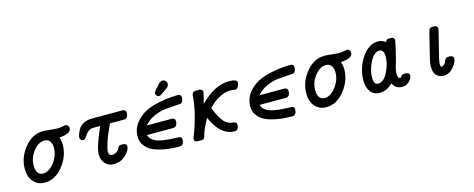

<svg xmlns="http://www.w3.org/2000/svg" viewBox="-32 -1167 4264 1729"><g transform="rotate(-15 2099.5 -303.0)"><path d="M85.9 -162.1Q85.9 -268.1 158.9 -358.2Q231.9 -448.2 331.1 -448.2Q354 -448.2 398.9 -443.1Q443.8 -438 465.8 -438Q491.7 -438 513.4 -443.1Q535.2 -448.2 539.1 -448.2Q553.2 -448.2 562.5 -438.2Q571.8 -428.2 571.8 -415Q571.8 -382.8 537.4 -369.4Q502.9 -356 460.9 -355Q473.1 -318.8 473.1 -284.2Q473.1 -179.2 400.1 -87.6Q327.1 3.9 230 3.9Q165 3.9 125.5 -41.5Q85.9 -86.9 85.9 -162.1ZM170.9 -168Q170.9 -124 189 -101.6Q207 -79.1 235.8 -79.1Q290 -79.1 339.6 -142.1Q389.2 -205.1 389.2 -278.8Q389.2 -316.9 372.1 -340.3Q355 -363.8 321.8 -363.8Q266.6 -363.8 218.8 -303.5Q170.9 -243.2 170.9 -168Z M632.8 -306.2Q632.8 -317.4 638.9 -335.7Q645 -354 659.4 -380.6Q673.8 -407.2 706.8 -425.5Q739.7 -443.8 786.1 -443.8H1068.8Q1089.8 -443.8 1097.4 -433.8Q1105 -423.8 1105 -415Q1103 -375 1082 -363.8Q1073.2 -359.9 1060.1 -359.9H933.1Q890.1 -270 869.1 -205.6Q848.1 -141.1 848.1 -119.1Q848.1 -80.1 881.8 -80.1Q900.9 -80.1 920.4 -92.5Q939.9 -105 946.8 -122.1Q954.6 -140.1 961.7 -144Q968.8 -147.9 986.8 -147.9H994.1Q1031.2 -147.9 1030.8 -119.1Q1030.8 -83 984.9 -39.6Q939 3.9 873 3.9Q823.2 3.9 793 -30Q762.7 -64 762.7 -113.8Q762.7 -181.6 841.8 -359.9H773.9Q752 -359.9 732.9 -346.2Q715.8 -333 703.4 -314.9Q690.9 -296.9 682.9 -286.9Q674.8 -276.9 663.1 -276.9Q651.9 -276.9 642.3 -284.9Q632.8 -293 632.8 -306.2Z M1142.6 -180.2Q1142.6 -254.4 1191.9 -313Q1252 -386.2 1360.8 -416.5Q1469.7 -446.8 1585 -448.2Q1620.1 -448.2 1619.6 -418.9Q1617.7 -376 1596.7 -367.2Q1590.8 -365.2 1544.9 -362.5Q1499 -359.9 1449 -355Q1398.9 -350.1 1340.8 -324.5Q1282.7 -298.8 1250 -255.9H1467.8Q1481.9 -255.9 1489.3 -254.9Q1496.6 -253.9 1504.6 -247.1Q1512.7 -240.2 1512.7 -227.1Q1512.7 -171.9 1470.7 -171.9H1228Q1234.9 -142.1 1262.9 -122.1Q1291 -102.1 1328.9 -94.5Q1366.7 -86.9 1402.3 -83.5Q1438 -80.1 1469.5 -79.6Q1501 -79.1 1505.9 -78.1Q1526.9 -73.2 1526.9 -53.2Q1526.9 3.9 1485.8 3.9H1478Q1395 2.9 1333 -10Q1271 -22.9 1235.4 -41Q1199.7 -59.1 1178.2 -84.5Q1156.7 -109.9 1149.7 -132.6Q1142.6 -155.3 1142.6 -180.2ZM1395 -514.2Q1395 -516.1 1395 -518.1Q1395 -520 1395.5 -521.5Q1396 -522.9 1397.5 -524.9Q1398.9 -526.9 1399.9 -528.8Q1400.9 -530.8 1403.3 -534.4Q1405.8 -538.1 1407.7 -540.5Q1409.7 -543 1414.3 -548.1Q1418.9 -553.2 1422.4 -557.1Q1425.8 -561 1432.4 -568.6Q1439 -576.2 1444.8 -583Q1467.8 -609.9 1487.8 -609.9Q1504.9 -609.9 1516.4 -597.9Q1527.8 -585.9 1527.8 -569.8Q1527.8 -564 1526.9 -559.1Q1525.9 -554.2 1521.7 -549.1Q1517.6 -543.9 1515.1 -540.5Q1512.7 -537.1 1504.6 -531Q1496.6 -524.9 1492.2 -522Q1487.8 -519 1475.8 -511Q1463.9 -502.9 1457 -498Q1437 -482.9 1424.8 -482.9Q1412.6 -482.9 1403.8 -492.4Q1395 -502 1395 -514.2Z M1623.5 -28.8Q1623.5 -33.7 1643.1 -82.8Q1662.6 -131.8 1686.8 -221.4Q1710.9 -311 1718.8 -410.2Q1721.7 -444.3 1756.8 -443.8H1775.9Q1778.8 -444.8 1782.7 -444.8Q1803.7 -444.8 1811.8 -434.8Q1819.8 -424.8 1819.8 -416Q1819.8 -410.2 1794.9 -310.1Q1929.7 -449.2 2065.9 -449.2Q2142.1 -449.2 2141.6 -415Q2141.6 -403.8 2131.1 -382.3Q2120.6 -360.8 2102.5 -360.8Q2099.6 -360.8 2084.7 -363.5Q2069.8 -366.2 2056.6 -366.2Q2014.6 -366.2 1971.2 -346.2Q1927.7 -326.2 1903.8 -306.6Q1879.9 -287.1 1849.6 -257.8Q1885.7 -165 1920.2 -124.5Q1954.6 -84 2003.9 -80.1Q2040 -80.1 2039.6 -50.8Q2039.6 -32.7 2031.7 -17.1Q2022.9 0 2000.5 0Q1872.6 0 1794.9 -172.9Q1792 -178.7 1790.5 -181.2Q1758.3 -125 1742.4 -84.5Q1726.6 -43.9 1723.6 -29.1Q1720.7 -14.2 1713.9 -7.8Q1706.1 0 1687.5 0H1659.7Q1623.5 0 1623.5 -28.8Z M2192.4 -180.2Q2192.4 -254.4 2241.7 -313Q2301.8 -386.2 2410.6 -416.5Q2519.5 -446.8 2634.8 -448.2Q2669.9 -448.2 2669.4 -418.9Q2667.5 -376 2646.5 -367.2Q2640.6 -365.2 2594.7 -362.5Q2548.8 -359.9 2498.8 -355Q2448.7 -350.1 2390.6 -324.5Q2332.5 -298.8 2299.8 -255.9H2517.6Q2531.7 -255.9 2539.1 -254.9Q2546.4 -253.9 2554.4 -247.1Q2562.5 -240.2 2562.5 -227.1Q2562.5 -171.9 2520.5 -171.9H2277.8Q2284.7 -142.1 2312.7 -122.1Q2340.8 -102.1 2378.7 -94.5Q2416.5 -86.9 2452.1 -83.5Q2487.8 -80.1 2519.3 -79.6Q2550.8 -79.1 2555.7 -78.1Q2576.7 -73.2 2576.7 -53.2Q2576.7 3.9 2535.6 3.9H2527.8Q2444.8 2.9 2382.8 -10Q2320.8 -22.9 2285.2 -41Q2249.5 -59.1 2228 -84.5Q2206.5 -109.9 2199.5 -132.6Q2192.4 -155.3 2192.4 -180.2Z M2710.4 -162.1Q2710.4 -268.1 2783.4 -358.2Q2856.4 -448.2 2955.6 -448.2Q2978.5 -448.2 3023.4 -443.1Q3068.4 -438 3090.3 -438Q3116.2 -438 3137.9 -443.1Q3159.7 -448.2 3163.6 -448.2Q3177.7 -448.2 3187 -438.2Q3196.3 -428.2 3196.3 -415Q3196.3 -382.8 3161.9 -369.4Q3127.4 -356 3085.4 -355Q3097.7 -318.8 3097.7 -284.2Q3097.7 -179.2 3024.7 -87.6Q2951.7 3.9 2854.5 3.9Q2789.6 3.9 2750 -41.5Q2710.4 -86.9 2710.4 -162.1ZM2795.4 -168Q2795.4 -124 2813.5 -101.6Q2831.5 -79.1 2860.4 -79.1Q2914.6 -79.1 2964.1 -142.1Q3013.7 -205.1 3013.7 -278.8Q3013.7 -316.9 2996.6 -340.3Q2979.5 -363.8 2946.3 -363.8Q2891.1 -363.8 2843.3 -303.5Q2795.4 -243.2 2795.4 -168Z M3237.3 -142.1Q3237.3 -209 3263.4 -278.6Q3289.6 -348.1 3340.6 -398.2Q3391.6 -448.2 3452.6 -448.2H3455.6Q3493.7 -448.2 3525.4 -422.9Q3529.3 -439.9 3539.3 -444.1Q3549.3 -448.2 3570.3 -448.2H3573.2Q3593.3 -448.2 3600.8 -438.7Q3608.4 -429.2 3608.4 -418.9Q3608.4 -414.1 3592.3 -343Q3576.2 -272 3573.2 -263.2Q3566.4 -237.3 3558.8 -211.7Q3551.3 -186 3548.3 -176Q3545.4 -166 3543.5 -152.6Q3541.5 -139.2 3541.5 -122.1Q3541.5 -79.1 3563.5 -79.1Q3569.3 -79.1 3572.8 -83Q3576.2 -86.9 3578.4 -92.5Q3580.6 -98.1 3589.6 -102.1Q3598.6 -106 3615.2 -106Q3656.2 -106 3656.2 -76.2Q3656.2 -52.2 3628.9 -24.2Q3601.6 3.9 3561.5 3.9Q3499.5 3.9 3474.6 -51.8Q3414.6 4.4 3354.5 3.9Q3297.4 3.9 3267.3 -36.1Q3237.3 -76.2 3237.3 -142.1ZM3319.3 -145Q3319.3 -80.1 3360.4 -80.1Q3411.1 -80.1 3449.2 -155Q3487.3 -230 3487.3 -297.9Q3487.3 -364.7 3445.3 -365.2Q3396.5 -365.2 3357.9 -291Q3319.3 -216.8 3319.3 -145Z M3856.4 -105V-111.8Q3856.4 -130.9 3863.3 -162.4Q3870.1 -193.8 3904.3 -329.1Q3918.5 -383.3 3926.3 -416Q3928.2 -421.9 3928.7 -423.3Q3929.2 -424.8 3931.6 -431.4Q3934.1 -438 3937.7 -440.4Q3941.4 -442.9 3947.3 -445.6Q3953.1 -448.2 3961.4 -448.2H3977.5Q3995.6 -448.2 4003.4 -439.2Q4011.2 -430.2 4011.2 -419.9Q4011.2 -408.7 3975.3 -270.8Q3939.5 -132.8 3939.5 -107.9Q3939.5 -80.1 3953.1 -80.1Q3961.9 -80.1 3974.6 -92Q3987.3 -104 3993.2 -118.2Q3994.1 -120.1 3996.3 -126Q3998.5 -131.8 3999.5 -133.3Q4000.5 -134.8 4002.9 -138.9Q4005.4 -143.1 4007.8 -144.5Q4010.3 -146 4014.4 -147.9Q4018.6 -149.9 4023.9 -150.4Q4029.3 -150.9 4037.1 -150.9Q4079.1 -150.9 4079.1 -121.1Q4079.1 -88.9 4040.3 -42.5Q4001.5 3.9 3946.3 3.9Q3911.1 3.9 3883.8 -21Q3856.4 -45.9 3856.4 -105Z"/></g></svg>

Font: CMU Typewriter Text
Style: BoldItalic
Weight: 700
Italic angle: -14.04°
Version: Version 0.7.0